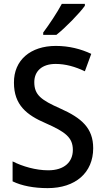

<svg xmlns="http://www.w3.org/2000/svg" viewBox="-20 -961 542 991"><path d="M418 -931V-941H299C275 -896 235 -836 203 -793V-781H271C317 -817 391 -893 418 -931ZM461 -196C461 -300 401 -352 291 -401C192 -445 157 -471 157 -537C157 -593 196 -631 267 -631C318 -631 368 -617 418 -593L451 -683C398 -708 337 -724 268 -724C138 -724 51 -651 52 -534C52 -419 118 -367 216 -325C318 -280 356 -251 356 -187C356 -126 313 -82 229 -82C165 -82 96 -102 45 -128V-25C92 -2 155 10 226 10C370 10 461 -70 461 -196Z"/></svg>

Font: Noto Sans Devanagari UI SemiCondensed Medium
Style: Regular
Weight: 500
Width: 4
Designer: Jelle Bosma - Monotype Design Team
Foundry: Monotype Imaging Inc.
Version: Version 2.004